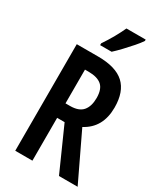

<svg xmlns="http://www.w3.org/2000/svg" viewBox="-228 -1026 953 1114"><g transform="rotate(30 248.0 -468.5)"><path d="M214 -714Q333 -714 389 -662.5Q445 -611 445 -505Q445 -370 339 -314L489 0H364L236 -287H186V0H71V-714ZM210 -610H186V-384H216Q275 -384 301 -414.5Q327 -445 327 -501Q327 -560 298 -585Q269 -610 210 -610ZM404 -928Q391 -908 367 -880.5Q343 -853 316.5 -825Q290 -797 268 -777H191V-789Q218 -829 239 -866.5Q260 -904 275 -937H404Z"/></g></svg>

Font: Noto Sans Gujarati UI ExtraCondensed SemiBold
Style: Regular
Weight: 600
Width: 2
Designer: Jelle Bosma - Monotype Design Team, Universal Thirst
Foundry: Monotype Imaging Inc.
Version: Version 2.106; ttfautohint (v1.8.4.7-5d5b)